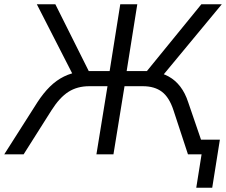

<svg xmlns="http://www.w3.org/2000/svg" viewBox="-48 -725 1062 902"><path d="M874 157 899 0H852L863 -69H985L949 157ZM-28 0 128 -245Q156 -288 186.5 -318Q217 -348 252.5 -365.5Q288 -383 329 -388L301 -361L125 -705H212L377 -375L356 -391H467L517 -705H597L547 -391H648L629 -375L898 -705H994L709 -361L674 -388Q713 -383 744.5 -365.5Q776 -348 799 -318Q822 -288 836 -245L920 0H835L767 -207Q747 -268 712.5 -294Q678 -320 623 -320H537L485 0H405L457 -320H371Q315 -320 273.5 -293.5Q232 -267 194 -207L63 0Z"/></svg>

Font: Nunito Sans 12pt
Style: Italic
Weight: 400
Italic angle: -9°
Designer: Vernon Adams
Foundry: Vernon Adams
Version: Version 3.101;gftools[0.9.27]